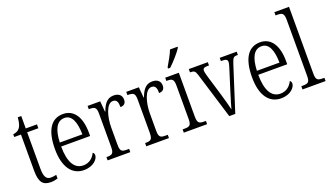

<svg xmlns="http://www.w3.org/2000/svg" viewBox="-71 -1265 3046 1774"><g transform="rotate(-20 1452.5 -378.0)"><path d="M191 10C217 10 243 5 260 -1V-37C241 -33 227 -30 206 -30C163 -30 142 -59 142 -141V-498H252V-536H142V-658H108C103 -605 95 -575 78 -555C64 -538 43 -528 15 -525V-498H81V-143C81 -29 114 10 191 10Z M518 10C614 10 661 -49 661 -85C661 -100 654 -109 646 -113C626 -71 588 -33 527 -33C443 -33 393 -107 392 -267H677V-298C677 -455 615 -544 509 -544C395 -544 330 -451 330 -263C330 -89 400 10 518 10ZM615 -306H393C398 -431 434 -505 510 -505C584 -505 613 -424 615 -306Z M752 0H975V-32H955C906 -32 887 -38 887 -103V-275C887 -374 919 -499 984 -499C1022 -499 1032 -471 1032 -422C1071 -422 1087 -444 1087 -476C1087 -517 1061 -545 1007 -545C937 -545 908 -489 886 -431H883L874 -536H750V-504H755C806 -504 825 -497 825 -433V-106C825 -39 806 -32 757 -32H752Z M1132 0H1355V-32H1335C1286 -32 1267 -38 1267 -103V-275C1267 -374 1299 -499 1364 -499C1402 -499 1412 -471 1412 -422C1451 -422 1467 -444 1467 -476C1467 -517 1441 -545 1387 -545C1317 -545 1288 -489 1266 -431H1263L1254 -536H1130V-504H1135C1186 -504 1205 -497 1205 -433V-106C1205 -39 1186 -32 1137 -32H1132Z M1567 -619V-606H1588C1633 -648 1697 -721 1718 -756V-766H1644C1627 -721 1596 -669 1567 -619ZM1501 0H1730V-32H1716C1665 -32 1647 -40 1647 -106V-536H1513V-504H1521C1569 -504 1586 -495 1586 -431V-103C1586 -39 1568 -32 1517 -32H1501Z M1809 -454 1948 0H2007L2148 -440C2166 -495 2173 -504 2209 -504H2216V-536H2049V-504H2064C2100 -504 2113 -495 2113 -473C2113 -455 2104 -427 2088 -378L2035 -209C2012 -136 1995 -78 1988 -51C1980 -88 1960 -161 1944 -214L1886 -407C1879 -430 1871 -459 1871 -474C1871 -495 1883 -504 1918 -504H1932V-536H1745V-504C1785 -504 1796 -497 1809 -454Z M2456 10C2552 10 2599 -49 2599 -85C2599 -100 2592 -109 2584 -113C2564 -71 2526 -33 2465 -33C2381 -33 2331 -107 2330 -267H2615V-298C2615 -455 2553 -544 2447 -544C2333 -544 2268 -451 2268 -263C2268 -89 2338 10 2456 10ZM2553 -306H2331C2336 -431 2372 -505 2448 -505C2522 -505 2551 -424 2553 -306Z M2668 0H2895V-32H2884C2829 -32 2812 -39 2812 -105V-760H2668V-728H2683C2729 -728 2751 -722 2751 -656V-105C2751 -39 2734 -32 2679 -32H2668Z"/></g></svg>

Font: Noto Serif Georgian Condensed Light
Style: Regular
Weight: 300
Width: 3
Designer: Monotype Design Team, Akaki Razmadze
Foundry: Google LLC
Version: Version 2.003